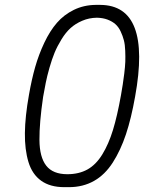

<svg xmlns="http://www.w3.org/2000/svg" viewBox="-20 -753 644 789"><path d="M392.1 -732.9Q603.5 -731.4 535.2 -356Q519.5 -267.1 497.6 -201.2Q475.6 -135.3 443.4 -85Q411.1 -34.7 366 -9.3Q320.8 16.1 263.2 16.1H244.1Q186 16.1 149.2 -10.3Q112.3 -36.6 96.9 -87.4Q81.5 -138.2 82.3 -206.1Q83 -273.9 99.1 -363.8Q109.9 -425.8 124.5 -477.3Q139.2 -528.8 162.1 -577.4Q185.1 -626 213.9 -659.2Q242.7 -692.4 283.4 -712.4Q324.2 -732.4 373 -732.9ZM377.9 -680.2Q345.7 -679.7 317.9 -667.7Q290 -655.8 270 -637.7Q250 -619.6 232.7 -591.3Q215.3 -563 204.3 -536.4Q193.4 -509.8 183.3 -474.6Q173.3 -439.5 168.2 -413.6Q163.1 -387.7 157.2 -355Q141.6 -248.5 142.1 -178Q142.6 -107.4 169.9 -72.3Q197.3 -37.1 256.8 -37.1Q304.2 -37.1 339.4 -56.6Q374.5 -76.2 400.4 -118.4Q426.3 -160.6 444.1 -218.5Q461.9 -276.4 477.1 -361.8Q481.4 -387.7 484.4 -405.5Q487.3 -423.3 490.7 -451.2Q494.1 -479 494.9 -499Q495.6 -519 494.6 -544.4Q493.7 -569.8 489 -587.6Q484.4 -605.5 475.8 -623.8Q467.3 -642.1 454.3 -653.6Q441.4 -665 422.1 -672.4Q402.8 -679.7 377.9 -680.2Z"/></svg>

Font: Stilu Light
Style: Italic
Weight: 300
Italic angle: -10°
Designer: Genilson Lima Santos
Foundry: Genilson Lima Santos
Version: Version 1.200;PS 001.200;hotconv 1.0.88;makeotf.lib2.5.64775